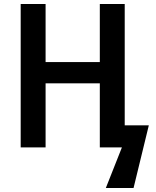

<svg xmlns="http://www.w3.org/2000/svg" viewBox="-20 -734 778 956"><path d="M601 -110H721L645 202H507L587 0H477V-319H207V0H83V-714H207V-425H477V-714H601Z"/></svg>

Font: Noto Sans SemiCondensed SemiBold
Style: Regular
Weight: 600
Width: 4
Designer: Monotype Design Team
Foundry: Monotype Imaging Inc.
Version: Version 2.013; ttfautohint (v1.8.4.7-5d5b)